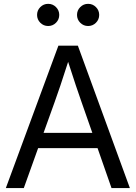

<svg xmlns="http://www.w3.org/2000/svg" viewBox="-20 -961 693 981"><path d="M9.8 0 278.3 -727.5H377.9L643.6 0H549.8L478.5 -204.1H174.8L101.6 0ZM202.6 -282.2H451.7L397 -438.5Q383.3 -477.1 367.4 -524.7Q351.6 -572.3 328.1 -645Q304.7 -572.3 288.8 -524.7Q272.9 -477.1 258.8 -438.5ZM226.1 -828.1Q202.6 -828.1 186 -844.7Q169.4 -861.3 169.4 -884.8Q169.4 -908.2 186 -924.8Q202.6 -941.4 226.1 -941.4Q249.5 -941.4 266.1 -924.8Q282.7 -908.2 282.7 -884.8Q282.7 -861.3 266.1 -844.7Q249.5 -828.1 226.1 -828.1ZM430.2 -828.1Q406.7 -828.1 390.1 -844.7Q373.5 -861.3 373.5 -884.8Q373.5 -908.2 390.1 -924.8Q406.7 -941.4 430.2 -941.4Q453.6 -941.4 470.2 -924.8Q486.8 -908.2 486.8 -884.8Q486.8 -861.3 470.2 -844.7Q453.6 -828.1 430.2 -828.1Z"/></svg>

Font: Inter Display
Style: Regular
Weight: 400
Designer: Rasmus Andersson
Foundry: rsms
Version: Version 4.001;git-9221beed3